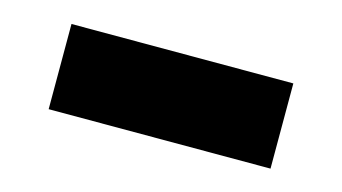

<svg xmlns="http://www.w3.org/2000/svg" viewBox="-35 -87 570 320"><g transform="rotate(15 250.0 73.5)"><path d="M58.6 147V0H441.4V147Z"/></g></svg>

Font: Schibsted Grotesk ExtraBold
Style: Regular
Weight: 800
Designer: Bakken & Baeck AS, Henrik Kongsvoll
Foundry: Schibsted ASA
Version: Version 1.100; ttfautohint (v1.8.4.7-5d5b);gftools[0.9.25]